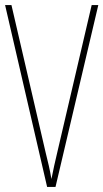

<svg xmlns="http://www.w3.org/2000/svg" viewBox="-20 -785 406 754"><path d="M366 -765 198 -51H165L0 -765H25L159 -187Q166 -159 171.5 -135Q177 -111 182 -82Q188 -111 193 -135Q198 -159 205 -187L340 -765Z"/></svg>

Font: Noto Sans Tamil UI ExtraCondensed Thin
Style: Regular
Weight: 100
Width: 2
Designer: Jelle Bosma - Monotype Design Team
Foundry: Monotype Imaging Inc.
Version: Version 2.004; ttfautohint (v1.8.4.7-5d5b)